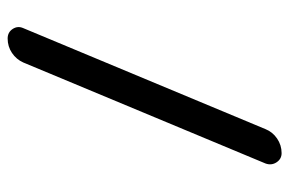

<svg xmlns="http://www.w3.org/2000/svg" viewBox="-156 -614 811 540"><g transform="rotate(90 250.0 -344.5)"><path d="M88.9 40Q71.3 40 62 25.9Q52.7 11.7 59.6 -3.9L343.8 -685.5Q351.6 -705.1 370.1 -717.8Q388.7 -730.5 411.1 -730.5Q427.7 -730.5 437 -716.3Q446.3 -702.1 440.4 -685.5L156.2 -3.9Q147.5 15.6 129.4 27.8Q111.3 40 88.9 40Z"/></g></svg>

Font: Rounded-X Mgen+ 1mn medium
Style: Regular
Weight: 500
Designer: [Source Han Sans]
Ryoko NISHIZUKA  (kana & ideographs); Paul D. Hunt (Latin, Greek & Cyrillic); Wenlong ZHANG  (bopomofo
Version: Version 1.059.20150602